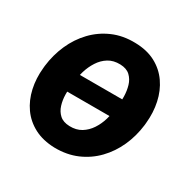

<svg xmlns="http://www.w3.org/2000/svg" viewBox="-128 -665 802 803"><g transform="rotate(30 273.5 -264.0)"><path d="M433.1 -306.2 417.5 -219.2H94.7L109.9 -306.2ZM24.4 -254.9 25.4 -265.6Q32.2 -321.8 54.2 -371.6Q76.2 -421.4 112.3 -459.2Q148.4 -497.1 197 -518.3Q245.6 -539.6 305.2 -538.1Q362.3 -537.1 403.6 -515.1Q444.8 -493.2 470.7 -455.8Q496.6 -418.5 506.8 -370.8Q517.1 -323.2 511.7 -270.5L510.7 -259.8Q503.9 -203.6 481.7 -154.3Q459.5 -105 423.3 -67.6Q387.2 -30.3 338.9 -9.5Q290.5 11.2 231.4 10.3Q174.8 8.8 133.3 -12.9Q91.8 -34.7 65.9 -71.3Q40 -107.9 29.5 -155.3Q19 -202.6 24.4 -254.9ZM163.1 -265.6 162.1 -255.4Q159.7 -231.9 160.2 -205.3Q160.6 -178.7 168 -155Q175.3 -131.3 192.4 -115.7Q209.5 -100.1 240.2 -99.1Q272.9 -98.1 296.6 -112.5Q320.3 -127 336.2 -151.1Q352.1 -175.3 360.6 -203.9Q369.1 -232.4 373 -259.8L374 -270Q376.5 -293.5 376 -320.3Q375.5 -347.2 368.4 -371.3Q361.3 -395.5 344.2 -411.6Q327.1 -427.7 296.4 -428.7Q263.2 -429.7 239.5 -415Q215.8 -400.4 200 -375.7Q184.1 -351.1 175.5 -322.3Q167 -293.5 163.1 -265.6Z"/></g></svg>

Font: Roboto
Style: Bold Italic
Weight: 700
Italic angle: -12°
Designer: Christian Robertson
Foundry: Google
Version: Version 3.0